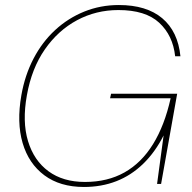

<svg xmlns="http://www.w3.org/2000/svg" viewBox="-20 -732 765 764"><path d="M314 12Q219 12 156.5 -34.5Q94 -81 70 -163Q46 -245 65 -353Q79 -433 113.5 -499Q148 -565 199.5 -612.5Q251 -660 315.5 -686Q380 -712 453 -712Q563 -712 625.5 -659.5Q688 -607 698 -508H677Q668 -591 613.5 -641.5Q559 -692 451 -692Q362 -692 286.5 -651.5Q211 -611 158.5 -535.5Q106 -460 87 -353Q68 -248 91.5 -170.5Q115 -93 173 -50.5Q231 -8 318 -8Q408 -8 475.5 -46Q543 -84 589 -158.5Q635 -233 659 -341H418L422 -359H685L621 0H605L631 -193Q597 -126 549.5 -80Q502 -34 443 -11Q384 12 314 12Z"/></svg>

Font: DM Sans 17pt Thin
Style: Italic
Weight: 250
Italic angle: -10°
Version: Version 4.004;gftools[0.9.30]